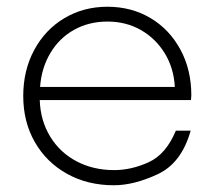

<svg xmlns="http://www.w3.org/2000/svg" viewBox="-20 -546 637 570"><path d="M547 -249H98Q100 -188 129 -140.5Q158 -93 207.5 -67Q257 -41 319 -41Q370 -41 421.5 -64.5Q473 -88 502 -158H546Q519 -62 448.5 -29Q378 4 318 4Q240 4 179 -30Q118 -64 83.5 -124Q49 -184 49 -261Q49 -337 81.5 -397.5Q114 -458 171 -492Q228 -526 299 -526Q370 -526 426.5 -492.5Q483 -459 515.5 -399Q548 -339 548 -263ZM299 -482Q244 -482 200 -457.5Q156 -433 129.5 -388.5Q103 -344 99 -288H499Q496 -344 469 -388Q442 -432 398 -457Q354 -482 299 -482Z"/></svg>

Font: Hilab Light
Style: Regular
Weight: 300
Designer: Cristianderson Lima
Foundry: Cristianderson
Version: Version 1.0